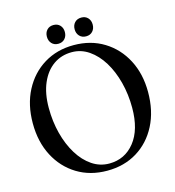

<svg xmlns="http://www.w3.org/2000/svg" viewBox="-123 -949 969 1063"><g transform="rotate(-15 361.5 -418.0)"><path d="M359.5 -709.5Q457.5 -709.5 532.2 -663.5Q607 -617.5 649 -537Q691 -456.5 691 -352.5Q691 -244 649 -162.2Q607 -80.5 532.8 -35Q458.5 10.5 361 10.5Q263.5 10.5 188.8 -35.2Q114 -81 71.8 -162Q29.5 -243 29.5 -349Q29.5 -456 72 -537.2Q114.5 -618.5 189 -664Q263.5 -709.5 359.5 -709.5ZM583.5 -291Q583.5 -368 565.5 -437.2Q547.5 -506.5 514.8 -559.8Q482 -613 437.2 -643.8Q392.5 -674.5 339.5 -674.5Q279.5 -674.5 234 -642.5Q188.5 -610.5 162.8 -551Q137 -491.5 137 -409Q137 -331 155 -261.8Q173 -192.5 205.8 -139.2Q238.5 -86 283.5 -55.5Q328.5 -25 382 -25Q471.5 -25 527.5 -95.2Q583.5 -165.5 583.5 -291ZM280.5 -738.5Q257 -738.5 243 -753.8Q229 -769 229 -792.5Q229 -816 243 -831Q257 -846 280.5 -846Q304 -846 318 -831Q332 -816 332 -792.5Q332 -769 318 -753.8Q304 -738.5 280.5 -738.5ZM440 -738.5Q416.5 -738.5 402.2 -753.8Q388 -769 388 -792.5Q388 -816 402.2 -831Q416.5 -846 440 -846Q463.5 -846 477.5 -831Q491.5 -816 491.5 -792.5Q491.5 -769 477.5 -753.8Q463.5 -738.5 440 -738.5Z"/></g></svg>

Font: Fraunces 144pt Soft
Style: Regular
Weight: 400
Version: Version 1.000;[0bf87f6ff]